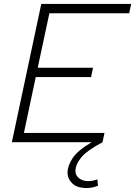

<svg xmlns="http://www.w3.org/2000/svg" viewBox="-20 -720 684 972"><path d="M419 232Q370 232 346 208.5Q322 185 322 154Q322 119 348 80Q374 41 444 0H40L189 -700H644L634 -653H230L171 -377H451L441 -330H161L101 -47H509L499 0Q420 42 391 77.5Q362 113 362 146Q362 168 380.5 182.5Q399 197 427 197Q438 197 450.5 194.5Q463 192 473 188L476 220Q465 225 450 228.5Q435 232 419 232Z"/></svg>

Font: Red Hat Text VF
Style: Italic
Weight: 300
Italic angle: -12°
Designer: Pentagram, MCKL
Foundry: Pentagram, MCKL
Version: Version 1.023